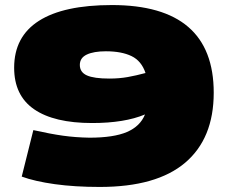

<svg xmlns="http://www.w3.org/2000/svg" viewBox="-20 -730 901 760"><path d="M375 10Q276 10 197 -1Q118 -12 66 -31L112 -215Q179 -200 228.5 -193Q278 -186 334 -185Q430 -185 482.5 -207.5Q535 -230 554 -277Q473 -243 345 -243Q194 -243 115 -297.5Q36 -352 36 -462Q36 -585 134 -647.5Q232 -710 423 -710Q826 -710 826 -363Q826 -182 713 -86Q600 10 375 10ZM296 -473Q296 -444 324 -431.5Q352 -419 413 -419Q452 -419 485.5 -425Q519 -431 556 -441Q540 -489 500.5 -508Q461 -527 399 -527Q351 -527 323.5 -514Q296 -501 296 -473Z"/></svg>

Font: Georama Expanded Black
Style: Regular
Weight: 900
Width: 7
Designer: Jean-Baptiste Levee
Foundry: Production Type
Version: Version 1.000